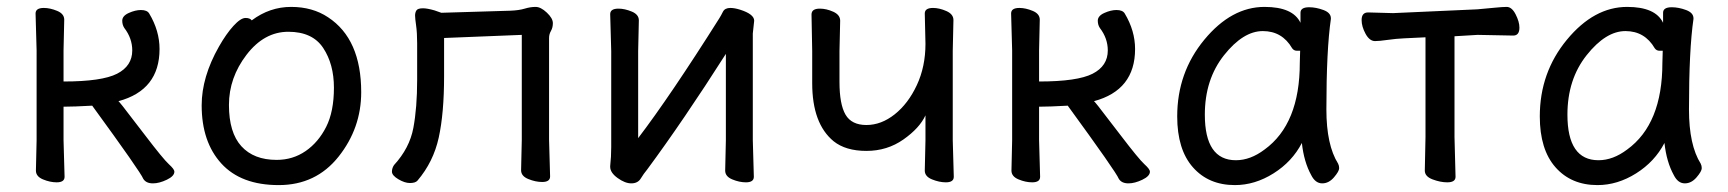

<svg xmlns="http://www.w3.org/2000/svg" viewBox="-20 -512 5004 556"><path d="M423 19Q403 19 395 6Q387 -14 247 -206Q193 -203 164 -203V-106L167 0Q167 16 144 16Q125 16 104.5 7.5Q84 -1 84 -18L86 -106V-366L83 -473Q83 -489 107 -489Q125 -489 145.5 -480.5Q166 -472 166 -455L164 -366V-276Q275 -276 319 -298.5Q363 -321 363 -366Q363 -401 340 -431Q334 -440 334 -452Q334 -466 353 -474.5Q372 -483 388 -483Q406 -483 412 -473Q442 -423 442 -370Q442 -251 323 -219L322 -220Q323 -220 335 -205Q347 -190 400 -120.5Q453 -51 469 -36.5Q485 -22 485 -15Q485 -2 463 8.5Q441 19 423 19Z M781 -49Q828 -49 865 -74.5Q902 -100 924.5 -144.5Q947 -189 947 -258Q947 -326 916 -373Q885 -420 815 -420Q745 -420 694 -353.5Q643 -287 643 -208Q643 -128 679 -88.5Q715 -49 781 -49ZM787 24Q678 24 621 -38.5Q564 -101 564 -207Q564 -289 614 -377Q635 -414 656 -437Q677 -460 691 -460Q704 -460 709 -453Q761 -492 823 -492Q885 -492 930 -462Q1026 -399 1026 -245Q1026 -141 960.5 -58.5Q895 24 787 24Z M1167 18Q1152 18 1133.5 7Q1115 -4 1115 -15Q1115 -25 1121 -34Q1166 -83 1177 -141.5Q1188 -200 1188 -281V-387Q1188 -417 1185 -438Q1182 -459 1182 -467Q1182 -476 1186 -482Q1190 -488 1205 -488Q1217 -488 1238 -482L1258 -475L1458 -481Q1483 -482 1499.5 -487Q1516 -492 1531 -492Q1546 -492 1563.5 -475.5Q1581 -459 1581 -445Q1581 -432 1575.5 -422.5Q1570 -413 1570 -402V-107L1573 -1Q1573 15 1550 15Q1531 15 1510 6.5Q1489 -2 1489 -19L1491 -107V-411L1266 -402V-291Q1266 -184 1250.5 -113.5Q1235 -43 1189 11Q1183 18 1167 18Z M1808 19Q1790 19 1768.5 3.5Q1747 -12 1747 -29V-31Q1750 -58 1750 -86V-364L1747 -471Q1747 -487 1771 -487Q1789 -487 1809.5 -478.5Q1830 -470 1830 -453L1828 -364V-112Q1921 -234 2063 -459Q2068 -467 2073.5 -478Q2079 -489 2095 -489Q2107 -489 2123 -484Q2164 -471 2164 -452L2160 -415V-106L2163 0Q2163 16 2140 16Q2121 16 2100.5 7.5Q2080 -1 2080 -18L2082 -106V-356Q1959 -163 1854 -21Q1844 -9 1835.5 5Q1827 19 1808 19Z M2719 16Q2700 16 2679 7.5Q2658 -1 2658 -18L2660 -106V-178Q2643 -141 2596 -108Q2549 -75 2489 -75Q2429 -75 2394 -103Q2332 -154 2332 -271V-364L2330 -470Q2330 -487 2354 -487Q2373 -487 2393 -478Q2413 -469 2413 -452L2411 -364V-275Q2411 -210 2428.5 -180Q2446 -150 2489 -150Q2532 -150 2571 -181Q2610 -212 2635 -265.5Q2660 -319 2660 -385L2658 -473Q2658 -489 2682 -489Q2700 -489 2720.5 -480Q2741 -471 2741 -454L2739 -365V-106L2742 0Q2742 16 2719 16Z M3248 19Q3228 19 3220 6Q3212 -14 3072 -206Q3018 -203 2989 -203V-106L2992 0Q2992 16 2969 16Q2950 16 2929.5 7.5Q2909 -1 2909 -18L2911 -106V-366L2908 -473Q2908 -489 2932 -489Q2950 -489 2970.5 -480.5Q2991 -472 2991 -455L2989 -366V-276Q3100 -276 3144 -298.5Q3188 -321 3188 -366Q3188 -401 3165 -431Q3159 -440 3159 -452Q3159 -466 3178 -474.5Q3197 -483 3213 -483Q3231 -483 3237 -473Q3267 -423 3267 -370Q3267 -251 3148 -219L3147 -220Q3148 -220 3160 -205Q3172 -190 3225 -120.5Q3278 -51 3294 -36.5Q3310 -22 3310 -15Q3310 -2 3288 8.5Q3266 19 3248 19Z M3559 -48Q3601 -48 3642 -79Q3744 -153 3744 -330L3745 -365H3736Q3727 -365 3722 -372Q3693 -422 3637 -422Q3580 -422 3524.5 -352Q3469 -282 3469 -180Q3469 -48 3559 -48ZM3556 24Q3480 24 3434.5 -27.5Q3389 -79 3389 -175Q3389 -302 3467.5 -397Q3546 -492 3642 -492Q3724 -492 3746 -446V-475Q3746 -491 3771 -491Q3791 -491 3812.5 -483Q3834 -475 3834 -459V-457Q3821 -368 3821 -195Q3821 -92 3855 -38Q3858 -32 3858 -25Q3858 -16 3843 1.5Q3828 19 3809 19Q3789 19 3777 -5Q3756 -43 3750 -98Q3722 -44 3668 -10Q3614 24 3556 24Z M4171 16Q4151 16 4128.5 7.5Q4106 -1 4106 -18L4108 -115V-404L4046 -401Q4023 -400 3998.5 -396.5Q3974 -393 3962 -393Q3946 -393 3934.5 -414Q3923 -435 3923 -454Q3923 -476 3942 -476L4014 -474L4258 -485Q4282 -487 4306.5 -489.5Q4331 -492 4343 -492Q4358 -492 4369 -470.5Q4380 -449 4380 -432Q4380 -409 4362 -409L4259 -411L4192 -407V-115L4195 0Q4195 16 4171 16Z M4609 -48Q4651 -48 4692 -79Q4794 -153 4794 -330L4795 -365H4786Q4777 -365 4772 -372Q4743 -422 4687 -422Q4630 -422 4574.5 -352Q4519 -282 4519 -180Q4519 -48 4609 -48ZM4606 24Q4530 24 4484.5 -27.5Q4439 -79 4439 -175Q4439 -302 4517.5 -397Q4596 -492 4692 -492Q4774 -492 4796 -446V-475Q4796 -491 4821 -491Q4841 -491 4862.5 -483Q4884 -475 4884 -459V-457Q4871 -368 4871 -195Q4871 -92 4905 -38Q4908 -32 4908 -25Q4908 -16 4893 1.5Q4878 19 4859 19Q4839 19 4827 -5Q4806 -43 4800 -98Q4772 -44 4718 -10Q4664 24 4606 24Z"/></svg>

Font: LXGW WenKai Lite
Style: Bold
Weight: 700
Designer: LXGW / Fontworks Inc.
Foundry: LXGW / Fontworks Inc.
Version: Version 1.330;April 28, 2024